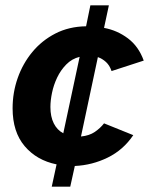

<svg xmlns="http://www.w3.org/2000/svg" viewBox="-20 -606 556 716"><path d="M173 90 191 7Q117 -8 72 -61Q27 -114 27 -202Q27 -261 46 -315Q65 -369 100.5 -412Q136 -455 186.5 -481Q237 -507 301 -508L317 -586H386L368 -502Q417 -493 457 -463Q497 -433 516 -380L396 -341Q389 -362 375.5 -374.5Q362 -387 345 -393L282 -97Q313 -100 333.5 -114Q354 -128 368 -146L477 -102Q440 -47 382 -18.5Q324 10 259 13L242 90ZM216 -109 277 -394Q248 -387 227 -365.5Q206 -344 193 -316.5Q180 -289 174 -260Q168 -231 168 -207Q168 -171 180.5 -146Q193 -121 216 -109Z"/></svg>

Font: Atkinson Hyperlegible Next
Style: Bold Italic
Weight: 700
Italic angle: -12°
Designer: Elliott Scott, Megan Eiswerth, Linus Boman, Theodore Petrosky, Letters from Sweden
Foundry: Applied Design Works, Letters from Sweden
Version: Version 2.001